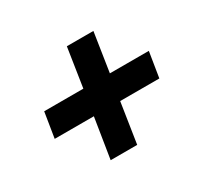

<svg xmlns="http://www.w3.org/2000/svg" viewBox="-109 -735 818 777"><g transform="rotate(-30 300.0 -346.0)"><path d="M204 -102 234 -290H51L70 -408H253L281 -590H405L377 -408H559L540 -290H357L328 -102Z"/></g></svg>

Font: Winston ExtraBold
Style: Italic
Weight: 800
Italic angle: -9°
Designer: Original fonts by Vernon Adams / Changes by Cristiano Sobral
Foundry: Original fonts by Vernon Adams / Changes by Cristiano Sobral
Version: Version 2.503;July 17, 2020;FontCreator 13.0.0.2655 64-bit